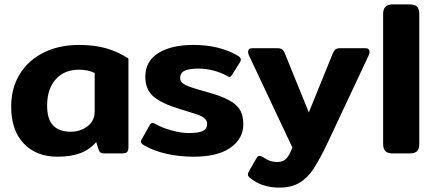

<svg xmlns="http://www.w3.org/2000/svg" viewBox="-20 -700 1984 876"><path d="M31 -214Q31 -298 70 -361.5Q109 -425 179 -460Q249 -495 341 -495Q412 -495 466.5 -479Q521 -463 566 -433V-29Q566 -12 559.5 -6Q553 0 534 0H455Q444 0 438.5 -4Q433 -8 430 -17L419 -52Q389 -17 346 -1Q303 15 242 15Q146 15 88.5 -45Q31 -105 31 -214ZM412 -192V-367Q382 -382 340 -382Q274 -382 234.5 -338.5Q195 -295 195 -217Q195 -157 222 -128Q249 -99 303 -99Q347 -99 379.5 -124Q412 -149 412 -192Z M639 -36Q623 -45 623 -54Q623 -59 628 -67L663 -129Q669 -139 675 -139Q682 -139 690 -134Q719 -117 762.5 -105Q806 -93 842 -93Q886 -93 905.5 -102.5Q925 -112 925 -135Q925 -150 912.5 -160.5Q900 -171 878 -178.5Q856 -186 802 -202Q719 -227 681 -259Q643 -291 643 -350Q643 -421 702.5 -458Q762 -495 862 -495Q980 -495 1063 -447Q1079 -438 1079 -428Q1079 -422 1073 -413L1039 -359Q1033 -349 1027 -349Q1022 -349 1013 -355Q988 -369 954 -378Q920 -387 886 -387Q844 -387 823 -377.5Q802 -368 802 -344Q802 -324 825.5 -312.5Q849 -301 904 -286L959 -270Q1010 -253 1038 -235Q1066 -217 1078 -193Q1090 -169 1090 -132Q1090 -68 1032 -26.5Q974 15 863 15Q799 15 741 2Q683 -11 639 -36Z M1120 111Q1111 104 1111 96Q1111 91 1116 81L1150 22Q1156 11 1164 11Q1171 11 1180 17Q1196 28 1211 33.5Q1226 39 1246 39Q1272 39 1286.5 23.5Q1301 8 1314 -27L1116 -447Q1112 -455 1112 -463Q1112 -480 1130 -480H1246Q1260 -480 1267 -475Q1274 -470 1279 -458L1389 -187L1499 -458Q1504 -470 1511 -475Q1518 -480 1532 -480H1648Q1666 -480 1666 -463Q1666 -455 1662 -447L1475 -49Q1438 29 1409.5 71.5Q1381 114 1344.5 135Q1308 156 1255 156Q1173 156 1120 111Z M1728 -43V-636Q1728 -658 1738.5 -669Q1749 -680 1773 -680H1848Q1873 -680 1883 -669.5Q1893 -659 1893 -636V-43Q1893 -21 1883 -10.5Q1873 0 1848 0H1773Q1749 0 1738.5 -10.5Q1728 -21 1728 -43Z"/></svg>

Font: Mitr Medium
Style: Regular
Weight: 500
Designer: Thanarat Vachiruckul
Foundry: Cadson Demak
Version: Version 1.002